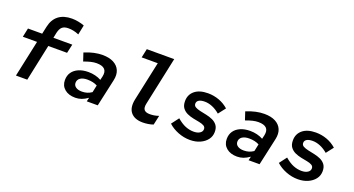

<svg xmlns="http://www.w3.org/2000/svg" viewBox="-49 -1378 3698 2007"><g transform="rotate(20 1800.0 -374.5)"><path d="M146 0 233 -406H75L96 -505H254L272 -588Q290 -673 346.5 -716.5Q403 -760 495 -760Q528 -760 565.5 -753Q603 -746 633 -734L611 -627Q578 -641 549.5 -646.5Q521 -652 494 -652Q449 -652 425.5 -632Q402 -612 391 -564L379 -505H589L567 -406H358L272 0Z M806 6Q732 6 687.5 -31.5Q643 -69 643 -131Q643 -182 668 -218Q693 -254 739 -274Q785 -294 847 -294Q886 -294 923 -285Q960 -276 990 -259L1000 -301Q1012 -356 985.5 -383Q959 -410 895 -410Q866 -410 832.5 -402Q799 -394 756 -378L726 -468Q782 -491 830.5 -501.5Q879 -512 925 -512Q999 -512 1048 -486.5Q1097 -461 1117 -414.5Q1137 -368 1123 -304L1056 0H934L944 -43Q907 -17 874.5 -5.5Q842 6 806 6ZM757 -142Q757 -113 782 -95.5Q807 -78 851 -78Q881 -78 907 -86Q933 -94 958 -111L975 -191Q953 -203 925 -209.5Q897 -216 863 -216Q814 -216 785.5 -196.5Q757 -177 757 -142Z M1558 8Q1466 8 1423.5 -44Q1381 -96 1402 -194L1495 -628H1316L1337 -727H1642L1528 -192Q1517 -142 1535 -120.5Q1553 -99 1597 -99Q1621 -99 1644.5 -102.5Q1668 -106 1697 -116L1674 -11Q1650 -2 1618.5 3Q1587 8 1558 8Z M2083 11Q2016 11 1951 -14.5Q1886 -40 1841 -82L1903 -164Q1954 -120 1999.5 -102Q2045 -84 2090 -84Q2133 -84 2159 -101Q2185 -118 2185 -145Q2185 -169 2164.5 -181Q2144 -193 2111.5 -199Q2079 -205 2042 -212.5Q2005 -220 1972.5 -235Q1940 -250 1919 -278Q1898 -306 1898 -354Q1898 -426 1950.5 -469.5Q2003 -513 2098 -513Q2162 -513 2221 -491.5Q2280 -470 2327 -428L2265 -348Q2224 -383 2180.5 -401Q2137 -419 2096 -419Q2053 -419 2030.5 -405Q2008 -391 2008 -366Q2008 -342 2029 -330Q2050 -318 2083.5 -310.5Q2117 -303 2154.5 -295.5Q2192 -288 2225.5 -273Q2259 -258 2280 -230.5Q2301 -203 2301 -157Q2301 -108 2272.5 -70.5Q2244 -33 2195 -11Q2146 11 2083 11Z M2606 6Q2532 6 2487.5 -31.5Q2443 -69 2443 -131Q2443 -182 2468 -218Q2493 -254 2539 -274Q2585 -294 2647 -294Q2686 -294 2723 -285Q2760 -276 2790 -259L2800 -301Q2812 -356 2785.5 -383Q2759 -410 2695 -410Q2666 -410 2632.5 -402Q2599 -394 2556 -378L2526 -468Q2582 -491 2630.5 -501.5Q2679 -512 2725 -512Q2799 -512 2848 -486.5Q2897 -461 2917 -414.5Q2937 -368 2923 -304L2856 0H2734L2744 -43Q2707 -17 2674.5 -5.5Q2642 6 2606 6ZM2557 -142Q2557 -113 2582 -95.5Q2607 -78 2651 -78Q2681 -78 2707 -86Q2733 -94 2758 -111L2775 -191Q2753 -203 2725 -209.5Q2697 -216 2663 -216Q2614 -216 2585.5 -196.5Q2557 -177 2557 -142Z M3283 11Q3216 11 3151 -14.5Q3086 -40 3041 -82L3103 -164Q3154 -120 3199.5 -102Q3245 -84 3290 -84Q3333 -84 3359 -101Q3385 -118 3385 -145Q3385 -169 3364.5 -181Q3344 -193 3311.5 -199Q3279 -205 3242 -212.5Q3205 -220 3172.5 -235Q3140 -250 3119 -278Q3098 -306 3098 -354Q3098 -426 3150.5 -469.5Q3203 -513 3298 -513Q3362 -513 3421 -491.5Q3480 -470 3527 -428L3465 -348Q3424 -383 3380.5 -401Q3337 -419 3296 -419Q3253 -419 3230.5 -405Q3208 -391 3208 -366Q3208 -342 3229 -330Q3250 -318 3283.5 -310.5Q3317 -303 3354.5 -295.5Q3392 -288 3425.5 -273Q3459 -258 3480 -230.5Q3501 -203 3501 -157Q3501 -108 3472.5 -70.5Q3444 -33 3395 -11Q3346 11 3283 11Z"/></g></svg>

Font: Red Hat Mono SemiBold
Style: Italic
Weight: 600
Italic angle: -12°
Monospace: yes
Designer: Pentagram, MCKL
Foundry: MCKL
Version: Version 1.030